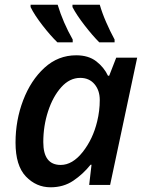

<svg xmlns="http://www.w3.org/2000/svg" viewBox="-20 -786 620 816"><path d="M195 10Q250 10 291.5 -18Q333 -46 365 -86H369L359 0H448L563 -541H474L444 -464H439Q422 -500 389 -525.5Q356 -551 304 -551Q227 -551 169 -498Q111 -445 78.5 -360Q46 -275 46 -180Q46 -82 90 -36Q134 10 195 10ZM238 -85Q164 -85 164 -182Q164 -251 184.5 -313.5Q205 -376 240.5 -415.5Q276 -455 321 -455Q359 -455 381.5 -428.5Q404 -402 404 -361Q404 -315 393 -270Q375 -195 331.5 -140Q288 -85 238 -85ZM402 -606H467V-618Q448 -653 431 -692Q414 -731 404 -766H288V-756Q305 -723 339 -679Q373 -635 402 -606ZM224 -606H289V-618Q248 -690 225 -766H110V-756Q126 -723 160 -679Q194 -635 224 -606Z"/></svg>

Font: Noto Sans UI Medium
Style: Italic
Weight: 500
Italic angle: -12°
Designer: Monotype Design Team
Foundry: Monotype Imaging Inc.
Version: Version 1.901